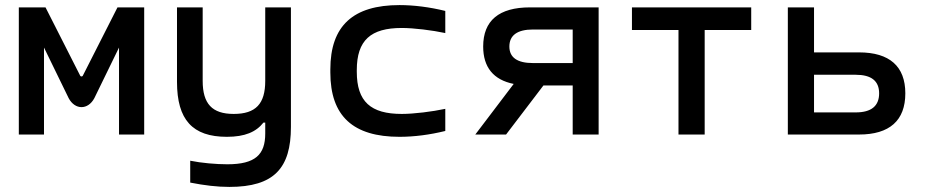

<svg xmlns="http://www.w3.org/2000/svg" viewBox="-20 -529 3640 755"><path d="M54 -500V0H153V-342L250 -143C275 -96 326 -96 351 -143L448 -342V0H547V-500H442L306 -232C304 -227 297 -227 295 -232L159 -500Z M1124 -30V-500H1023V-211C1023 -121 986 -81 899 -81C814 -81 777 -121 777 -211V-500H676V-207C676 -58 737 9 872 9C943 9 987 -10 1016 -47H1023V-4C1023 79 984 117 874 117C830 117 772 112 728 103V189C784 200 833 206 882 206C1058 206 1124 132 1124 -30Z M1279 -256V-244C1279 -72 1369 9 1551 9C1609 9 1670 1 1731 -14V-101C1680 -90 1607 -81 1560 -81C1438 -81 1383 -129 1383 -247V-253C1383 -371 1438 -419 1560 -419C1607 -419 1680 -410 1731 -399V-486C1670 -501 1608 -509 1551 -509C1369 -509 1279 -428 1279 -256Z M2334 -500H2064C1942 -500 1880 -448 1880 -346C1880 -265 1920 -215 2000 -199L1849 0H1970L2117 -193H2232V0H2334ZM1983 -346C1983 -390 2014 -413 2076 -413H2232V-281H2076C2014 -281 1983 -303 1983 -346Z M2648 0H2751V-411H2934V-500H2465V-411H2648Z M3078 0H3358C3478 0 3540 -55 3540 -162C3540 -268 3478 -323 3358 -323H3181V-500H3078ZM3181 -87V-235H3345C3406 -235 3437 -211 3437 -162C3437 -112 3406 -87 3345 -87Z"/></svg>

Font: LT Wave Mono Medium
Style: Regular
Weight: 500
Designer: Daniel Lyons
Version: Version 2.5 (Glyphs App)